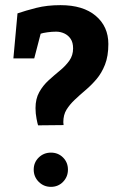

<svg xmlns="http://www.w3.org/2000/svg" viewBox="-20 -722 469 746"><path d="M128 -235Q126 -240 122 -260.5Q118 -281 118 -302Q118 -338 132.5 -364Q147 -390 169 -410Q191 -430 213 -448Q235 -466 249.5 -486.5Q264 -507 264 -534Q264 -557 254.5 -571Q245 -585 230 -592Q215 -599 198 -599Q182 -599 164 -596.5Q146 -594 138 -591L113 -495H32L48 -670Q80 -681 121.5 -691.5Q163 -702 215 -702Q303 -702 352 -660.5Q401 -619 401 -551Q401 -504 388 -471Q375 -438 355 -414.5Q335 -391 312.5 -372Q290 -353 270 -334Q251 -316 238.5 -296Q226 -276 226 -247Q226 -245 226.5 -242Q227 -239 227 -236ZM178 4Q150 4 130.5 -15.5Q111 -35 111 -63Q111 -91 130.5 -110Q150 -129 178 -129Q206 -129 225 -110Q244 -91 244 -63Q244 -35 225 -15.5Q206 4 178 4Z"/></svg>

Font: Kreon Light
Style: Regular
Weight: 300
Designer: Julia Petretta
Foundry: Julia Petretta and Eli Heuer
Version: Version 2.002